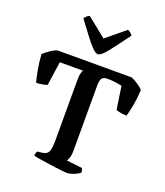

<svg xmlns="http://www.w3.org/2000/svg" viewBox="-172 -1092 1038 1207"><g transform="rotate(20 347.0 -488.5)"><path d="M419 0Q412 0 389 -2.5Q366 -5 336 -9Q306 -13 275.5 -17.5Q245 -22 221.5 -26Q198 -30 190 -33Q190 -42 193 -51Q196 -60 199 -63L233 -67Q263 -71 272.5 -93Q282 -115 282 -167V-574Q282 -602 286.5 -617Q291 -632 295 -639H140L117 -479Q107 -475 86 -471Q65 -467 44 -467Q38 -487 28 -538.5Q18 -590 14 -648Q29 -662 54.5 -680Q80 -698 101 -704H597Q619 -695 643 -679Q667 -663 679 -648Q675 -586 666 -540Q657 -494 649 -467Q629 -467 608 -471Q587 -475 578 -479L555 -633Q540 -636 514.5 -640Q489 -644 458 -644Q426 -644 418.5 -626Q411 -608 411 -586V-141Q411 -117 405 -99Q399 -81 393 -74L498 -62Q499 -59 502 -51.5Q505 -44 505 -33Q490 -20 463.5 -10Q437 0 419 0ZM346 -768Q331 -768 307.5 -792.5Q284 -817 253.5 -857.5Q223 -898 185 -949Q189 -957 198.5 -965.5Q208 -974 218 -977L347 -873L473 -977Q483 -974 492.5 -966Q502 -958 506 -950Q449 -872 408.5 -820Q368 -768 346 -768Z"/></g></svg>

Font: Texturina SemiBold
Style: Regular
Weight: 600
Designer: Guillermo Torres Carreño
Foundry: Omnibus-Type
Version: Version 1.002; ttfautohint (v1.8.3)